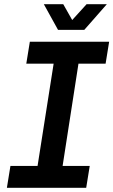

<svg xmlns="http://www.w3.org/2000/svg" viewBox="-20 -900 543 920"><path d="M13 0 30 -105H160L237 -595H106L123 -700H503L486 -595H356L280 -105H410L393 0ZM258 -757 190 -880H283L326 -804L395 -880H492L384 -757Z"/></svg>

Font: MuseoModerno Thin Medium
Style: Italic
Weight: 500
Italic angle: -9°
Version: Version 1.003